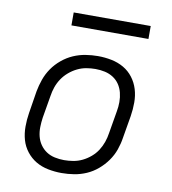

<svg xmlns="http://www.w3.org/2000/svg" viewBox="-80 -769 760 847"><g transform="rotate(10 300.0 -345.5)"><path d="M252 8Q252 8 252 8Q252 8 252 8Q221 8 191 2Q161 -4 136.5 -18.5Q112 -33 94 -56Q76 -79 68 -107Q60 -135 60 -166Q60 -197 65 -228L81 -328Q86 -355 95.5 -382Q105 -409 121.5 -433Q138 -457 161.5 -476.5Q185 -496 211.5 -507.5Q238 -519 266 -523.5Q294 -528 321 -528Q321 -528 321 -528Q321 -528 321 -528Q352 -528 382 -522Q412 -516 437 -501.5Q462 -487 479.5 -464Q497 -441 505.5 -413Q514 -385 514 -354Q514 -323 509 -292L492 -192Q488 -165 478.5 -138Q469 -111 452 -87Q435 -63 412 -43.5Q389 -24 362.5 -12.5Q336 -1 308 3.5Q280 8 252 8ZM253 -50Q273 -50 294 -53.5Q315 -57 334.5 -66.5Q354 -76 371 -90.5Q388 -105 399.5 -123Q411 -141 418 -161Q425 -181 428 -202L445 -302Q449 -323 449 -344.5Q449 -366 444 -386Q439 -406 428 -422.5Q417 -439 400 -450Q383 -461 362.5 -465.5Q342 -470 320 -470Q300 -470 279.5 -466.5Q259 -463 239.5 -453.5Q220 -444 203 -429.5Q186 -415 174 -397Q162 -379 155 -359Q148 -339 145 -318L128 -218Q125 -197 124.5 -175.5Q124 -154 129 -134Q134 -114 145.5 -97.5Q157 -81 173.5 -70Q190 -59 211 -54.5Q232 -50 253 -50ZM182 -641V-699H527V-641Z"/></g></svg>

Font: Iosevka SS04 Lt Ex Obl
Style: Regular
Weight: 300
Width: 7
Italic angle: -9°
Monospace: yes
Designer: Belleve Invis
Foundry: Belleve Invis
Version: Version 19.0.0; ttfautohint (v1.8.4)